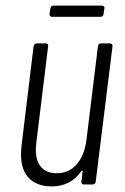

<svg xmlns="http://www.w3.org/2000/svg" viewBox="-20 -659 446 686"><path d="M341 -504H373Q382 -504 382 -494L322 -10Q322 -6 319 -3Q316 0 311 0H279Q275 0 272.5 -3Q270 -6 271 -10L275 -46Q276 -49 274.5 -49.5Q273 -50 271 -48Q233 7 165 7Q113 7 84 -22Q55 -51 55 -108Q55 -117 57 -139L100 -494Q101 -498 104 -501Q107 -504 111 -504H143Q148 -504 150.5 -501Q153 -498 152 -494L110 -151Q108 -133 108 -125Q108 -83 127.5 -61.5Q147 -40 183 -40Q226 -40 254 -72Q282 -104 289 -160L330 -494Q332 -504 341 -504ZM157 -609 160 -629Q162 -639 171 -639H344Q349 -639 351.5 -636Q354 -633 353 -629L350 -609Q350 -605 347 -602Q344 -599 340 -599H166Q157 -599 157 -609Z"/></svg>

Font: Barlow Condensed Light
Style: Italic
Weight: 300
Width: 3
Italic angle: -7°
Designer: Jeremy Tribby
Foundry: Tribby Type
Version: Version 1.408